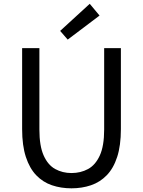

<svg xmlns="http://www.w3.org/2000/svg" viewBox="-20 -990 761 1023"><path d="M360.8 13.4Q304.7 13.4 256.8 -2.9Q208.8 -19.2 173.2 -56.1Q137.7 -93 117.8 -153.8Q97.9 -214.5 97.9 -302.4V-733.4H189.9V-299.9Q189.9 -212.2 212.7 -161.4Q235.5 -110.5 274.3 -89.3Q313.1 -68 360.8 -68Q409.8 -68 449 -89.3Q488.3 -110.5 511.7 -161.4Q535 -212.2 535 -299.9V-733.4H624.1V-302.4Q624.1 -214.5 604.3 -153.8Q584.6 -93 548.6 -56.1Q512.7 -19.2 464.6 -2.9Q416.5 13.4 360.8 13.4ZM340.7 -779 300.5 -825.4 458.1 -969.7 510.4 -907.1Z"/></svg>

Font: Noto Sans TC Thin
Style: Regular
Weight: 100
Designer: Ryoko NISHIZUKA 西塚涼子 (kana, bopomofo & ideographs); Paul D. Hunt (Latin, Greek & Cyrillic); Sandoll Communications 산돌커뮤니
Foundry: Adobe
Version: Version 2.004-H2;hotconv 1.0.118;makeotfexe 2.5.65603